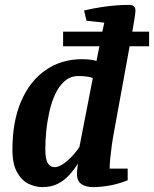

<svg xmlns="http://www.w3.org/2000/svg" viewBox="-20 -758 632 788"><path d="M154 10Q126 10 97.5 -3.5Q69 -17 50 -51Q31 -85 31 -144Q31 -260 67 -343Q103 -426 167.5 -470.5Q232 -515 316 -515Q332 -515 347 -513.5Q362 -512 376 -508L388 -568H239V-628H400L408 -665L335 -673L325 -715Q364 -724 397.5 -729Q431 -734 459 -736Q487 -738 510 -738Q524 -738 530 -731.5Q536 -725 536 -714Q536 -711 534.5 -699Q533 -687 530 -669Q527 -651 523 -628H592V-568H512L448 -217Q443 -191 439 -162.5Q435 -134 432.5 -109Q430 -84 430 -66H504V-18Q463 -2 427 4Q391 10 362 10Q331 10 313.5 -3Q296 -16 296 -43Q296 -48 296.5 -55.5Q297 -63 298 -72Q299 -81 300 -87Q283 -60 262.5 -38Q242 -16 215.5 -3Q189 10 154 10ZM204 -72Q216 -72 230 -79.5Q244 -87 258 -99.5Q272 -112 284.5 -126.5Q297 -141 306 -155L361 -438Q350 -442 334.5 -444Q319 -446 302 -446Q270 -446 246.5 -426Q223 -406 207.5 -373.5Q192 -341 183 -301Q174 -261 170 -221Q166 -181 166 -146Q166 -102 177 -87Q188 -72 204 -72Z"/></svg>

Font: Manuale
Style: Italic
Weight: 400
Italic angle: -11°
Designer: Eduardo Tunni / Pablo Cosgaya
Foundry: Eduardo Tunni / Pablo Cosgaya
Version: Version 1.002